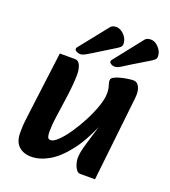

<svg xmlns="http://www.w3.org/2000/svg" viewBox="-131 -796 802 906"><g transform="rotate(20 269.5 -343.5)"><path d="M129 13Q90 13 66 -9Q42 -31 42 -76Q42 -91 42.5 -105Q43 -119 45.5 -139.5Q48 -160 52 -193L90 -491H167Q184 -491 192.5 -471.5Q201 -452 201 -424Q201 -403 198 -369Q195 -335 189 -294L177 -210Q173 -182 171.5 -162Q170 -142 170 -128Q170 -111 173.5 -101.5Q177 -92 189 -92Q203 -92 225 -113Q247 -134 271 -169Q295 -204 316 -244.5Q337 -285 350.5 -323.5Q364 -362 364 -390Q364 -413 358.5 -428.5Q353 -444 354 -454Q354 -463 367 -470Q380 -477 398 -481.5Q416 -486 433.5 -488.5Q451 -491 461 -491Q479 -491 489.5 -471Q500 -451 496 -414L449 10H375Q363 10 354.5 -2Q346 -14 342 -29.5Q338 -45 338 -55Q338 -78 345 -105Q352 -132 365 -174Q378 -216 396 -282V-265Q357 -163 311 -102Q265 -41 218.5 -14Q172 13 129 13ZM161 -552Q158 -548 155.5 -545Q153 -542 153 -538Q153 -531 162 -526Q171 -521 181 -521Q187 -521 195.5 -524Q204 -527 228 -542L330 -605Q342 -612 349.5 -618.5Q357 -625 357 -636Q357 -653 348 -667.5Q339 -682 325.5 -691Q312 -700 298 -700Q280 -700 271 -690ZM335 -552Q332 -548 329.5 -545Q327 -542 327 -538Q327 -531 335.5 -526Q344 -521 354 -521Q358 -521 364 -522.5Q370 -524 383 -531.5Q396 -539 422 -556L503 -605Q515 -612 522.5 -618.5Q530 -625 530 -636Q530 -653 521 -667.5Q512 -682 499 -691Q486 -700 472 -700Q453 -700 444 -690Z"/></g></svg>

Font: Alkatra Medium
Style: Regular
Weight: 500
Designer: Suman Bhandary
Version: Version 1.100;gftools[0.9.22]